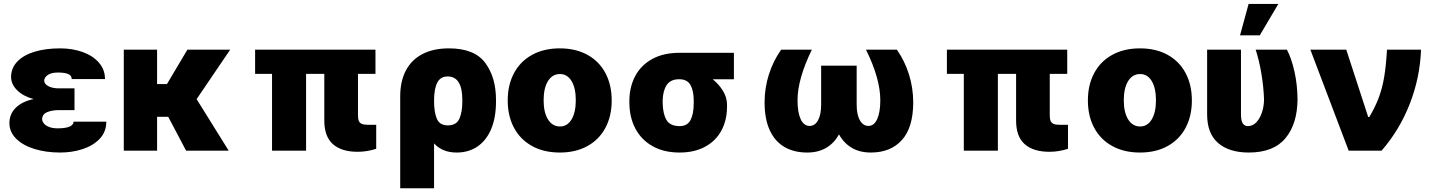

<svg xmlns="http://www.w3.org/2000/svg" viewBox="-20 -791 7528 1008"><path d="M156.2 -271Q102.1 -285.6 70.3 -316.9Q38.6 -348.1 38.1 -386.7Q38.6 -434.6 71.5 -468.5Q104.5 -502.4 162.6 -519.8Q220.7 -537.1 295.9 -537.1Q360.4 -537.1 414.1 -517.8Q467.8 -498.5 499.5 -461.9Q531.2 -425.3 531.2 -376H356.4Q356.4 -395 337.4 -402.6Q318.4 -410.2 284.2 -410.2Q249 -410.2 231 -397.5Q212.9 -384.8 211.9 -368.2Q212.4 -350.1 233.9 -338.6Q255.4 -327.1 289.1 -327.1H371.1V-212.9H289.1Q252.9 -212.9 227.3 -202.1Q201.7 -191.4 201.2 -165Q201.7 -153.3 210.9 -142.3Q220.2 -131.3 238.3 -124.3Q256.3 -117.2 282.2 -117.2Q324.7 -117.2 345.5 -126.5Q366.2 -135.7 366.2 -152.3H538.1Q538.1 -99.1 503.7 -62.7Q469.2 -26.4 414.1 -8.3Q358.9 9.8 295.9 9.8Q221.2 9.8 160.6 -9Q100.1 -27.8 64.9 -62.7Q29.8 -97.7 29.3 -144.5Q29.8 -192.9 62.7 -225.3Q95.7 -257.8 156.2 -271Z M804.7 -349.6H856.4L963.9 -530.3H1188.5L1012.2 -270.5L1180.7 0H957L863.3 -177.7H804.7V0H629.9V-530.3H804.7Z M1951.2 -403.3H1859.4V-185.5Q1859.4 -166.5 1864 -155.8Q1868.7 -145 1880.1 -140.4Q1891.6 -135.7 1913.1 -135.7H1955.1V-9.8Q1906.7 5.9 1857.4 5.9Q1772.9 5.9 1727.8 -34.2Q1682.6 -74.2 1682.6 -158.2V-403.3H1586.9V0H1408.2V-403.3H1319.3V-530.3H1951.2Z M2336.9 -537.1Q2470.7 -537.1 2527.3 -461.2Q2584 -385.3 2584 -266.6V-256.8Q2584 -175.3 2559.3 -115.2Q2534.7 -55.2 2488 -22.7Q2441.4 9.8 2377 9.8Q2302.7 9.8 2258.8 -38.1V197.3H2081.1V-285.2Q2081.1 -364.7 2111.1 -421.4Q2141.1 -478 2198.7 -507.6Q2256.3 -537.1 2336.9 -537.1ZM2331.1 -132.8Q2376.5 -132.8 2391.8 -168Q2407.2 -203.1 2407.2 -256.8V-266.6Q2407.2 -389.6 2330.1 -389.6Q2292 -389.6 2275.4 -356.7Q2258.8 -323.7 2258.8 -262.7V-260.7Q2258.8 -202.1 2273.4 -167.5Q2288.1 -132.8 2331.1 -132.8Z M2645.5 -263.7Q2645.5 -345.2 2678.5 -407Q2711.4 -468.8 2773.2 -502.9Q2835 -537.1 2918.9 -537.1Q3002.9 -537.1 3064.5 -502.9Q3126 -468.8 3158.7 -407Q3191.4 -345.2 3191.4 -263.7Q3191.4 -182.1 3158.7 -120.4Q3126 -58.6 3064.5 -24.4Q3002.9 9.8 2918.9 9.8Q2835 9.8 2773.2 -24.4Q2711.4 -58.6 2678.5 -120.4Q2645.5 -182.1 2645.5 -263.7ZM3002.9 -264.6Q3002.9 -328.6 2980.7 -365.5Q2958.5 -402.3 2919.9 -402.3Q2879.9 -402.3 2856.9 -365.5Q2834 -328.6 2834 -264.6Q2834 -201.2 2856.9 -164.1Q2879.9 -127 2919.9 -127Q2958.5 -127 2980.7 -164.1Q3002.9 -201.2 3002.9 -264.6Z M3545.9 -513.7H3833V-375H3721.7Q3755.4 -347.7 3776.1 -313Q3796.9 -278.3 3796.9 -242.2V-232.4Q3796.9 -160.6 3767.6 -106Q3738.3 -51.3 3682.1 -20.8Q3626 9.8 3547.9 9.8Q3464.8 9.8 3405.5 -23.9Q3346.2 -57.6 3315.4 -116.7Q3284.7 -175.8 3284.2 -251V-262.7Q3284.7 -335.4 3315.2 -392.3Q3345.7 -449.2 3404.5 -481.4Q3463.4 -513.7 3545.9 -513.7ZM3547.9 -128.9Q3588.9 -128.9 3605.5 -161.1Q3622.1 -193.4 3622.1 -251V-262.7Q3622.1 -314.5 3605 -344.7Q3587.9 -375 3545.9 -375Q3500 -375 3480 -344.5Q3460 -314 3459 -262.7V-251Q3460 -192.9 3479.2 -160.9Q3498.5 -128.9 3547.9 -128.9Z M4167 -264.6Q4167 -201.7 4183.3 -165.8Q4199.7 -129.9 4230.5 -129.9Q4258.3 -129.9 4274.7 -159.4Q4291 -189 4291 -242.2V-446.3H4477.5V-242.2Q4477.5 -189 4494.4 -159.4Q4511.2 -129.9 4539.1 -129.9Q4569.3 -129.9 4585.4 -166Q4601.6 -202.1 4601.6 -264.6Q4601.6 -378.4 4526.4 -530.3H4688.5Q4730 -471.2 4752.2 -399.9Q4774.4 -328.6 4774.4 -253.9Q4774.4 -122.1 4715.3 -56.2Q4656.2 9.8 4551.8 9.8Q4493.7 9.8 4451.9 -14.9Q4410.2 -39.6 4384.8 -85.4Q4359.4 -39.6 4317.6 -14.9Q4275.9 9.8 4217.8 9.8Q4148.9 9.8 4098.9 -19Q4048.8 -47.9 4021.5 -106.7Q3994.1 -165.5 3994.1 -253.9Q3994.1 -329.1 4016.8 -400.4Q4039.6 -471.7 4081.1 -530.3H4242.2Q4167 -375.5 4167 -264.6Z M5583 -403.3H5491.2V-185.5Q5491.2 -166.5 5495.8 -155.8Q5500.5 -145 5512 -140.4Q5523.4 -135.7 5544.9 -135.7H5586.9V-9.8Q5538.6 5.9 5489.3 5.9Q5404.8 5.9 5359.6 -34.2Q5314.5 -74.2 5314.5 -158.2V-403.3H5218.8V0H5040V-403.3H4951.2V-530.3H5583Z M5691.4 -263.7Q5691.4 -345.2 5724.4 -407Q5757.3 -468.8 5819.1 -502.9Q5880.9 -537.1 5964.8 -537.1Q6048.8 -537.1 6110.4 -502.9Q6171.9 -468.8 6204.6 -407Q6237.3 -345.2 6237.3 -263.7Q6237.3 -182.1 6204.6 -120.4Q6171.9 -58.6 6110.4 -24.4Q6048.8 9.8 5964.8 9.8Q5880.9 9.8 5819.1 -24.4Q5757.3 -58.6 5724.4 -120.4Q5691.4 -182.1 5691.4 -263.7ZM6048.8 -264.6Q6048.8 -328.6 6026.6 -365.5Q6004.4 -402.3 5965.8 -402.3Q5925.8 -402.3 5902.8 -365.5Q5879.9 -328.6 5879.9 -264.6Q5879.9 -201.2 5902.8 -164.1Q5925.8 -127 5965.8 -127Q6004.4 -127 6026.6 -164.1Q6048.8 -201.2 6048.8 -264.6Z M6495.1 -530.3V-191.4Q6495.1 -157.2 6504.6 -143.1Q6514.2 -128.9 6531.2 -128.9Q6557.6 -128.9 6576.9 -150.1Q6596.2 -171.4 6606.2 -203.9Q6616.2 -236.3 6616.2 -269.5Q6613.8 -335.4 6602.5 -403.3Q6591.3 -471.2 6572.3 -530.3H6736.3Q6760.3 -484.9 6775.9 -415.3Q6791.5 -345.7 6792 -269.5Q6791 -140.1 6728.5 -65.2Q6666 9.8 6536.1 9.8Q6432.6 9.8 6374.8 -40.5Q6316.9 -90.8 6317.4 -192.4V-530.3ZM6535.2 -770.5H6691.4L6593.8 -605.5H6490.2Z M6859.4 -530.3H7047.9L7163.1 -176.8H7168.9Q7201.2 -231 7219.5 -281Q7237.8 -331.1 7247.3 -388.7Q7256.8 -446.3 7261.7 -530.3H7440.4Q7435.1 -384.3 7381.8 -247.1Q7328.6 -109.9 7233.4 0H7060.5Z"/></svg>

Font: Pretendard JP Black
Style: Regular
Weight: 900
Designer: Base glyphs from Inter by Rasmus Andersson; Hangeul glyphs from Noto Sans CJK(Source Han Sans) by Jang Soo-young and Kan
Foundry: Kil Hyung-jin
Version: Version 1.309